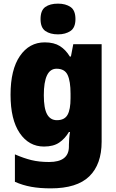

<svg xmlns="http://www.w3.org/2000/svg" viewBox="-20 -796 639 1056"><path d="M226 -563Q277 -563 309.5 -542.5Q342 -522 364 -485H370L383 -553H539V-17Q539 108 471 174Q403 240 259 240Q199 240 152 231.5Q105 223 62 204V53Q110 74 152.5 84.5Q195 95 250 95Q359 95 359 10V1Q359 -13 360.5 -32.5Q362 -52 365 -70H359Q338 -34 306 -12Q274 10 222 10Q139 10 88.5 -64Q38 -138 38 -275Q38 -413 89.5 -488Q141 -563 226 -563ZM291 -418Q221 -418 221 -272Q221 -200 239 -167.5Q257 -135 293 -135Q335 -135 351.5 -164.5Q368 -194 368 -256V-281Q368 -349 352 -383.5Q336 -418 291 -418ZM299 -776Q341 -776 368 -757.5Q395 -739 395 -691Q395 -644 367.5 -625.5Q340 -607 299 -607Q256 -607 229.5 -625.5Q203 -644 203 -691Q203 -739 229 -757.5Q255 -776 299 -776Z"/></svg>

Font: Noto Sans Sinhala UI SemiCondensed Black
Style: Regular
Weight: 900
Width: 4
Designer: Jelle Bosma - Monotype Design Team
Foundry: Monotype Imaging Inc.
Version: Version 2.006; ttfautohint (v1.8.4.7-5d5b)